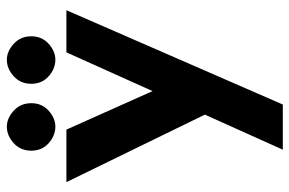

<svg xmlns="http://www.w3.org/2000/svg" viewBox="-166 -490 865 574"><g transform="rotate(-90 267.0 -202.5)"><path d="M107 210 398 -437H524L242 210ZM224 2 10 -437H167L332 -68ZM104 -542Q104 -574 126.5 -594.5Q149 -615 176 -615Q201 -615 223.5 -594.5Q246 -574 246 -542Q246 -510 223.5 -490Q201 -470 176 -470Q149 -470 126.5 -490Q104 -510 104 -542ZM304 -542Q304 -574 326.5 -594.5Q349 -615 376 -615Q401 -615 423.5 -594.5Q446 -574 446 -542Q446 -510 423.5 -490Q401 -470 376 -470Q349 -470 326.5 -490Q304 -510 304 -542Z"/></g></svg>

Font: Josefin Sans Thin
Style: Bold
Weight: 700
Version: Version 2.000